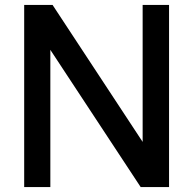

<svg xmlns="http://www.w3.org/2000/svg" viewBox="-20 -750 782 778"><path d="M665 8H550L184 -548V8H78V-730H193L558 -175V-730H665Z"/></svg>

Font: SUITE
Style: Bold
Weight: 700
Designer: Sun
Foundry: Sun
Version: Version 2.040